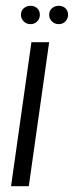

<svg xmlns="http://www.w3.org/2000/svg" viewBox="-20 -640 254 660"><path d="M18 0 88 -495H149L79 0ZM85 -557Q71 -557 61.5 -566.5Q52 -576 52 -589Q52 -603 61.5 -611.5Q71 -620 85 -620Q99 -620 108 -611.5Q117 -603 117 -589Q117 -576 108 -566.5Q99 -557 85 -557ZM182 -557Q168 -557 158.5 -566.5Q149 -576 149 -589Q149 -603 158.5 -611.5Q168 -620 182 -620Q196 -620 205 -611.5Q214 -603 214 -589Q214 -576 205 -566.5Q196 -557 182 -557Z"/></svg>

Font: Alumni Sans
Style: Italic
Weight: 400
Italic angle: -8°
Version: Version 1.016